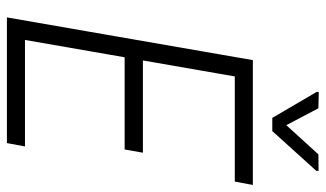

<svg xmlns="http://www.w3.org/2000/svg" viewBox="-213 -728 941 555"><g transform="rotate(90 257.5 -450.5)"><path d="M403.3 -52.2 393.6 0H69.8L79.1 -52.2ZM210 -710.9 86.4 0H30.3L153.8 -710.9ZM421.4 -393.1 412.1 -340.3H128.9L138.7 -393.1ZM514.6 -710.9 504.9 -658.7H184.1L193.4 -710.9ZM293 -900.4 341.8 -807.6 426.3 -900.4 474.1 -900.9 473.6 -894 358.9 -767.1H320.8L245.6 -895.5L246.1 -901.4Z"/></g></svg>

Font: Roboto Condensed Light
Style: Italic
Weight: 300
Italic angle: -12°
Designer: Christian Robertson
Foundry: Google
Version: Version 3.0; 2020